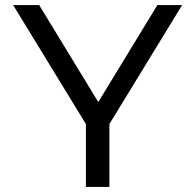

<svg xmlns="http://www.w3.org/2000/svg" viewBox="-20 -731 773 760"><path d="M413 -240V9H320V-240L32 -711H135L369 -327L603 -711H701Z"/></svg>

Font: AtCorfu Sans
Style: AtCorfu Sans Regular
Weight: 400
Designer: Kostas Teopoulos
Foundry: Kostas Teopoulos
Version: Version 1.00 July 8, 2025, initial release